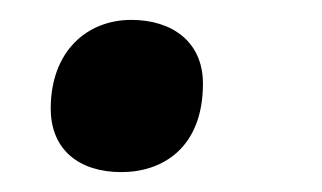

<svg xmlns="http://www.w3.org/2000/svg" viewBox="-20 -165 324 193"><path d="M102 8C143 8 184 -16 184 -81C184 -123 153 -145 112 -145C67 -145 31 -113 31 -56C31 -14 60 8 102 8Z"/></svg>

Font: Noto Serif Tamil SemiBold
Style: Italic
Weight: 600
Italic angle: -12°
Designer: Indian Type Foundry, Tom Grace, and the Monotype Design Team
Foundry: Monotype Imaging Inc.
Version: Version 2.003